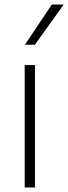

<svg xmlns="http://www.w3.org/2000/svg" viewBox="-20 -828 302 848"><path d="M89 0V-540.5H134.5V0ZM90 -630.5 209 -808H261.5L134 -630.5Z"/></svg>

Font: Encode Sans SemiExpanded SemiExpanded ExtraLight
Style: Regular
Weight: 200
Width: 6
Designer: Multiple Designers
Foundry: Impallari Type
Version: Version 3.000; ttfautohint (v1.8.3) -l 8 -r 50 -G 200 -x 14 